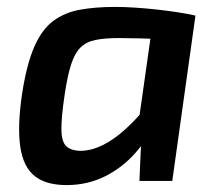

<svg xmlns="http://www.w3.org/2000/svg" viewBox="-20 -523 628 555"><path d="M313 -503Q339 -503 370 -501Q401 -499 433 -495.5Q465 -492 494 -487.5Q523 -483 545 -478L472 -409Q425 -411 387 -412Q349 -413 323 -413Q283 -413 256 -407.5Q229 -402 212.5 -385.5Q196 -369 185.5 -336.5Q175 -304 167 -250Q157 -183 157.5 -148Q158 -113 172 -100Q186 -87 215 -87Q246 -88 278 -104Q310 -120 343 -150Q376 -180 408 -220L430 -175Q408 -122 370.5 -80Q333 -38 284 -13.5Q235 11 177 12Q115 13 81 -13.5Q47 -40 38.5 -99.5Q30 -159 44 -253Q57 -337 79 -387.5Q101 -438 134 -462.5Q167 -487 211.5 -495Q256 -503 313 -503ZM425 -483 545 -478 478 0H383L388 -113L374 -124Z"/></svg>

Font: Exo 2 SemiBold
Style: Italic
Weight: 600
Italic angle: -8°
Designer: Natanael Gama
Foundry: Natanael Gama
Version: Version 2.010